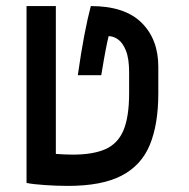

<svg xmlns="http://www.w3.org/2000/svg" viewBox="-20 -606 626 636"><path d="M205.1 9.8Q169.4 9.8 129.4 7.1Q89.4 4.4 67.9 0V-585.9H165V-96.2Q178.2 -95.2 192.1 -94.5Q206.1 -93.8 221.2 -93.8Q288.6 -93.8 329.6 -112.1Q370.6 -130.4 389.2 -174.8Q407.7 -219.2 407.7 -297.4V-366.2Q407.7 -412.1 397.2 -438.2Q386.7 -464.4 371.1 -475.3Q355.5 -486.3 339.8 -486.3Q335.4 -468.3 330.3 -442.1Q325.2 -416 315.4 -356.9H237.8Q248.5 -433.1 259.3 -489Q270 -544.9 280.8 -585.9Q393.1 -585.9 448.7 -531Q504.4 -476.1 504.4 -384.8V-296.9Q504.4 -194.3 476.3 -126.2Q448.2 -58.1 382.8 -24.2Q317.4 9.8 205.1 9.8Z"/></svg>

Font: CaskaydiaMono NF
Style: Regular
Weight: 400
Designer: Aaron Bell
Foundry: Saja Typeworks
Version: Version 2111.001; ttfautohint (v1.8.4);Nerd Fonts 3.1.1